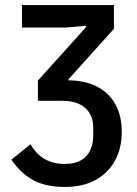

<svg xmlns="http://www.w3.org/2000/svg" viewBox="-20 -540 541 760"><path d="M237 200Q161 200 111.5 173Q62 146 25 92L101 31Q122 69 156 89Q190 109 236 109Q274 109 299 95.5Q324 82 336.5 56Q349 30 349 -3V-35Q349 -85 317 -113Q285 -141 227 -141H130V-221L321 -433V-438L241 -431H67V-520H431V-426L251 -226V-177L215 -222H248Q315 -222 362.5 -198Q410 -174 436 -128.5Q462 -83 462 -18Q462 47 435 96Q408 145 358 172.5Q308 200 237 200Z"/></svg>

Font: IBM Plex Sans Medium
Style: Regular
Weight: 500
Designer: Mike Abbink, Paul van der Laan, Pieter van Rosmalen
Foundry: Bold Monday
Version: Version 3.201